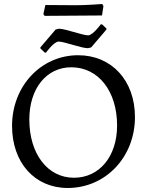

<svg xmlns="http://www.w3.org/2000/svg" viewBox="-20 -924 732 956"><path d="M202 -845C202 -845 287 -846 346 -846L488 -847L495 -894L489 -904C489 -904 410 -898 360 -898C301 -898 206 -899 206 -899L196 -854ZM203 -662H209C209 -662 248 -717 272 -717C300 -717 385 -684 418 -684L434 -688L510 -777V-782L488 -803H482C482 -803 442 -748 419 -748C391 -748 306 -781 273 -781L257 -777L181 -688V-683ZM317 12C506 12 652 -142 652 -341C652 -523 536 -649 369 -649C184 -649 40 -495 40 -297C40 -114 153 12 317 12ZM348 -39C217 -39 126 -158 126 -329C126 -483 211 -589 335 -589C470 -589 563 -470 563 -299C563 -145 475 -39 348 -39Z"/></svg>

Font: Alegreya SC
Style: Regular
Weight: 400
Designer: Juan Pablo del Peral
Foundry: Huerta Tipografica
Version: Version 2.007;PS 002.007;hotconv 1.0.88;makeotf.lib2.5.64775